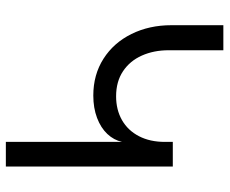

<svg xmlns="http://www.w3.org/2000/svg" viewBox="-82 -682 765 640"><g transform="rotate(90 300.0 -362.5)"><path d="M301.5 -367.5Q346.5 -367.5 381 -387.2Q415.5 -407 434.5 -443.8Q453.5 -480.5 453.5 -530V-556.5H535.5V0H453.5V-387.5Q447.5 -360 427 -338.2Q406.5 -316.5 373.5 -304Q340.5 -291.5 299 -291.5Q229.5 -291.5 176.2 -325.5Q123 -359.5 93.8 -418.8Q64.5 -478 64.5 -552V-725H148V-542.5Q148 -493 165.8 -453.2Q183.5 -413.5 218 -390.5Q252.5 -367.5 301.5 -367.5Z"/></g></svg>

Font: JuliaMono
Style: Regular
Weight: 400
Monospace: yes
Designer: cormullion
Foundry: corm
Version: Version 0.055; ttfautohint (v1.8.4)